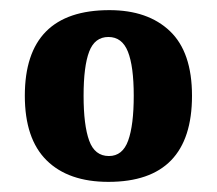

<svg xmlns="http://www.w3.org/2000/svg" viewBox="-20 -739 428 379"><path d="M194 -380Q115 -380 72 -422.5Q29 -465 29 -550Q29 -719 196 -719Q272 -719 315.5 -677.5Q359 -636 359 -550Q359 -380 194 -380ZM195 -431Q222 -431 233 -461.5Q244 -492 244 -550Q244 -608 232.5 -637Q221 -666 194 -666Q167 -666 156 -637Q145 -608 145 -550Q145 -492 156 -461.5Q167 -431 195 -431Z"/></svg>

Font: Noto Serif Armenian ExtraCondensed Black
Style: Regular
Weight: 900
Width: 2
Designer: Monotype Design Team
Foundry: Monotype Imaging Inc.
Version: Version 2.008; ttfautohint (v1.8.4.7-5d5b)